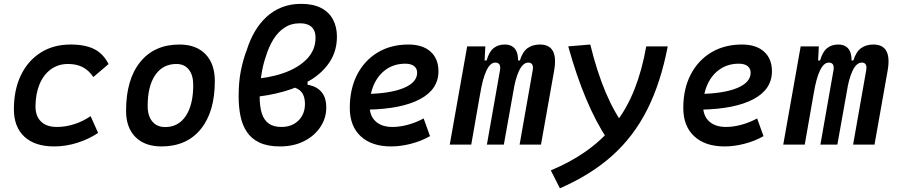

<svg xmlns="http://www.w3.org/2000/svg" viewBox="-20 -762 4728 1012"><path d="M279.3 -92.8Q328.1 -92.8 374.8 -108.6Q421.4 -124.5 457.5 -149.9L497.1 -61.5Q449.7 -29.3 388.9 -9.8Q328.1 9.8 265.1 9.8Q164.1 9.8 108.6 -41.5Q53.2 -92.8 53.2 -186Q53.2 -289.1 90.3 -365.7Q127.4 -442.4 194.6 -484.9Q261.7 -527.3 352.1 -527.3Q429.7 -527.3 477.3 -502.9Q524.9 -478.5 552.2 -424.3L472.2 -356Q447.3 -392.1 415.3 -408.4Q383.3 -424.8 338.4 -424.8Q287.1 -424.8 248.3 -396.7Q209.5 -368.7 188.5 -318.1Q167.5 -267.6 167 -199.7Q167.5 -148.9 196.8 -120.8Q226.1 -92.8 279.3 -92.8Z M831.1 9.8Q743.2 9.8 693.8 -39.8Q644.5 -89.4 644.5 -177.7Q644.5 -342.8 719 -435.1Q793.5 -527.3 925.8 -527.3Q1013.7 -527.3 1063 -476.6Q1112.3 -425.8 1112.3 -335Q1112.3 -172.4 1038.1 -81.3Q963.9 9.8 831.1 9.8ZM850.6 -92.3Q920.4 -92.3 959.5 -151.1Q998.5 -210 998.5 -314Q998.5 -366.2 975.1 -395.5Q951.7 -424.8 909.7 -424.8Q838.4 -424.8 798.3 -366.5Q758.3 -308.1 758.3 -203.6Q758.3 -151.4 782.7 -121.8Q807.1 -92.3 850.6 -92.3Z M1302.7 -249 1295.9 -344.2Q1393.1 -349.1 1471.7 -376Q1550.3 -402.8 1596.7 -450.2Q1643.1 -497.6 1643.1 -563Q1643.1 -589.4 1633.3 -606.2Q1623.5 -623 1605.2 -631.1Q1586.9 -639.2 1560.1 -639.2Q1514.2 -639.2 1479.5 -616.2Q1444.8 -593.3 1420.7 -554Q1396.5 -514.6 1381.8 -465.8Q1365.2 -418.9 1356.9 -362.3Q1348.6 -305.7 1348.6 -253.4Q1348.6 -199.7 1360.1 -164.1Q1371.6 -128.4 1397 -110.6Q1422.4 -92.8 1463.4 -92.8Q1502 -92.8 1529.8 -108.9Q1557.6 -125 1572.5 -152.1Q1587.4 -179.2 1587.4 -212.4Q1587.4 -243.7 1577.6 -263.4Q1567.9 -283.2 1547.9 -293.9Q1527.8 -304.7 1495.6 -308.1L1601.1 -343.3V-315.4Q1626 -311 1644.3 -301.3Q1662.6 -291.5 1675 -276.6Q1687.5 -261.7 1693.6 -241.5Q1699.7 -221.2 1699.7 -194.8Q1699.7 -139.6 1668.9 -93Q1638.2 -46.4 1583.3 -18.3Q1528.3 9.8 1455.6 9.8Q1390.6 9.8 1348.1 -10.3Q1305.7 -30.3 1281.5 -66.2Q1257.3 -102.1 1247.6 -149.9Q1237.8 -197.8 1237.8 -254.4Q1237.8 -331.1 1249.8 -390.4Q1261.7 -449.7 1280.8 -498.5Q1296.9 -550.8 1322.8 -595.2Q1348.6 -639.6 1384.3 -672.6Q1419.9 -705.6 1465.6 -723.6Q1511.2 -741.7 1567.4 -741.7Q1631.3 -741.7 1673.1 -719.7Q1714.8 -697.8 1735.4 -658.7Q1755.9 -619.6 1755.9 -569.3Q1755.9 -495.6 1720 -439Q1684.1 -382.3 1621.3 -342.8Q1558.6 -303.2 1476.8 -280Q1395 -256.8 1302.7 -249Z M2048.8 -92.8Q2086.9 -92.8 2130.1 -104.5Q2173.3 -116.2 2212.9 -137.7L2246.6 -44.4Q2199.2 -17.6 2145 -3.9Q2090.8 9.8 2041.5 9.8Q1939 9.8 1881.3 -43.7Q1823.7 -97.2 1823.7 -192.9Q1823.7 -293.5 1862.5 -368.7Q1901.4 -443.8 1970.9 -485.6Q2040.5 -527.3 2132.8 -527.3Q2207.5 -527.3 2249.3 -490Q2291 -452.6 2291 -386.2Q2291 -291 2193.6 -239.3Q2096.2 -187.5 1917.5 -184.1L1904.3 -266.6Q2034.2 -268.1 2106.4 -297.6Q2178.7 -327.1 2178.7 -378.9Q2178.7 -400.9 2162.6 -413.6Q2146.5 -426.3 2116.2 -426.3Q2060.5 -426.3 2018.3 -398.2Q1976.1 -370.1 1952.4 -319.6Q1928.7 -269 1928.2 -201.7Q1928.7 -150.4 1960.7 -121.6Q1992.7 -92.8 2048.8 -92.8Z M2538.1 -517.6 2531.2 -384.3 2463.9 0H2350.6L2442.4 -517.6ZM2546.4 0 2615.2 -390.6Q2622.6 -432.1 2590.3 -432.1Q2564 -432.1 2543.9 -389.9Q2523.9 -347.7 2511.2 -269L2518.6 -443.4H2544.9Q2557.6 -488.8 2581.5 -508.1Q2605.5 -527.3 2640.1 -527.3Q2683.6 -527.3 2700.7 -494.6Q2717.8 -461.9 2705.6 -390.6L2635.7 0ZM2900.9 -390.6 2831.5 0H2718.8L2787.6 -390.6Q2791.5 -410.6 2785.6 -421.4Q2779.8 -432.1 2764.6 -432.1Q2736.8 -432.1 2716.3 -389.9Q2695.8 -347.7 2683.6 -269L2688 -443.4H2720.2Q2734.4 -489.3 2760.7 -508.3Q2787.1 -527.3 2825.7 -527.3Q2924.8 -527.3 2900.9 -390.6Z M2931.2 230.5 2883.3 136.2Q2995.1 88.9 3079.6 27.3Q3164.1 -34.2 3224.6 -113.3Q3285.2 -192.4 3324.7 -292.5Q3364.3 -392.6 3386.2 -517.6H3499.5Q3462.9 -326.2 3391.4 -184.3Q3319.8 -42.5 3206.8 58.6Q3093.8 159.7 2931.2 230.5ZM3091.3 -527.3Q3162.1 -237.3 3278.8 -87.9L3182.1 -26.4Q3121.1 -118.2 3069.6 -240.5Q3018.1 -362.8 2975.1 -517.6Z M3806.6 -92.8Q3844.7 -92.8 3887.9 -104.5Q3931.2 -116.2 3970.7 -137.7L4004.4 -44.4Q3957 -17.6 3902.8 -3.9Q3848.6 9.8 3799.3 9.8Q3696.8 9.8 3639.2 -43.7Q3581.5 -97.2 3581.5 -192.9Q3581.5 -293.5 3620.4 -368.7Q3659.2 -443.8 3728.8 -485.6Q3798.3 -527.3 3890.6 -527.3Q3965.3 -527.3 4007.1 -490Q4048.8 -452.6 4048.8 -386.2Q4048.8 -291 3951.4 -239.3Q3854 -187.5 3675.3 -184.1L3662.1 -266.6Q3792 -268.1 3864.3 -297.6Q3936.5 -327.1 3936.5 -378.9Q3936.5 -400.9 3920.4 -413.6Q3904.3 -426.3 3874 -426.3Q3818.4 -426.3 3776.1 -398.2Q3733.9 -370.1 3710.2 -319.6Q3686.5 -269 3686 -201.7Q3686.5 -150.4 3718.5 -121.6Q3750.5 -92.8 3806.6 -92.8Z M4295.9 -517.6 4289.1 -384.3 4221.7 0H4108.4L4200.2 -517.6ZM4304.2 0 4373 -390.6Q4380.4 -432.1 4348.1 -432.1Q4321.8 -432.1 4301.8 -389.9Q4281.7 -347.7 4269 -269L4276.4 -443.4H4302.7Q4315.4 -488.8 4339.4 -508.1Q4363.3 -527.3 4397.9 -527.3Q4441.4 -527.3 4458.5 -494.6Q4475.6 -461.9 4463.4 -390.6L4393.6 0ZM4658.7 -390.6 4589.4 0H4476.6L4545.4 -390.6Q4549.3 -410.6 4543.5 -421.4Q4537.6 -432.1 4522.5 -432.1Q4494.6 -432.1 4474.1 -389.9Q4453.6 -347.7 4441.4 -269L4445.8 -443.4H4478Q4492.2 -489.3 4518.6 -508.3Q4544.9 -527.3 4583.5 -527.3Q4682.6 -527.3 4658.7 -390.6Z"/></svg>

Font: Cascadia Mono Medium
Style: Italic
Weight: 500
Italic angle: -10°
Monospace: yes
Designer: Aaron Bell
Foundry: Saja Typeworks
Version: Version 2407.024